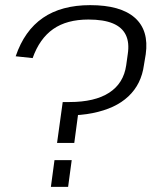

<svg xmlns="http://www.w3.org/2000/svg" viewBox="-20 -727 589 747"><path d="M540 -474Q535 -437 520 -406.5Q505 -376 479.5 -352Q454 -328 419.5 -312Q385 -296 340.5 -287Q296 -278 243 -278L287 -306L269 -171H202L224 -330H250Q349 -330 405 -366.5Q461 -403 471 -473L477 -516Q484 -561 469.5 -591Q455 -621 419 -636Q383 -651 324 -651Q240 -651 187 -614Q134 -577 107 -501L41 -508Q75 -608 147 -657.5Q219 -707 331 -707Q449 -707 504.5 -658Q560 -609 547 -516ZM259 -104 245 0H178L192 -104Z"/></svg>

Font: Pathway Extreme 28pt Light
Style: Italic
Weight: 300
Italic angle: -8°
Designer: Eduardo Rodriguez Tunni
Foundry: Eduardo Rodriguez Tunni
Version: Version 1.001;gftools[0.9.26]